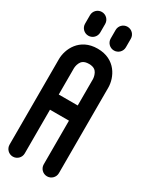

<svg xmlns="http://www.w3.org/2000/svg" viewBox="-227 -954 818 1013"><g transform="rotate(30 182.0 -448.0)"><path d="M228.5 -751.4C254 -751.4 274.8 -772.1 274.8 -797.6V-849.7C274.8 -875.3 254.1 -896 228.5 -896C202.9 -896 182.2 -875.3 182.2 -849.7V-797.7C182.2 -772.1 202.9 -751.4 228.5 -751.4ZM72.3 -751.4C97.9 -751.4 118.6 -772.1 118.6 -797.6V-849.7C118.6 -875.3 97.9 -896 72.3 -896C46.7 -896 26 -875.3 26 -849.7V-797.7C26 -772.1 46.7 -751.4 72.3 -751.4ZM254.5 0.1C280.1 0.1 300.8 -20.6 300.8 -46.2V-358.5V-566.8C300.8 -627.3 260.8 -717.2 150.4 -717.2C40 -717.2 0 -627.3 0 -566.8V-358.5V-46.2C0 -20.6 20.7 0.2 46.3 0.2C71.9 0.2 92.6 -20.5 92.6 -46.1V-312.3H208.2V-46.2C208.2 -20.6 228.9 0.1 254.5 0.1ZM92.6 -404.8V-566.7C92.6 -566.9 93.2 -583.1 100.7 -598.1C106.8 -610.4 118.1 -624.6 150.4 -624.6C181.7 -624.6 192.9 -611.5 199.1 -600C207.6 -584.3 208.2 -566.8 208.2 -566.8V-404.8Z"/></g></svg>

Font: Cactron
Style: Regular
Weight: 400
Version: Version 1.0